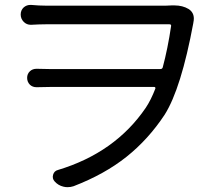

<svg xmlns="http://www.w3.org/2000/svg" viewBox="-20 -734 876 784"><path d="M680.7 -711.9Q686.5 -711.9 692.4 -711.9Q725.6 -711.9 750 -697.3Q771.5 -683.6 771.5 -658.2Q771.5 -650.4 769.5 -641.6Q769.5 -641.6 769.5 -640.6Q719.7 -372.1 652.3 -265.6Q585.9 -165 496.6 -93.8Q407.2 -22.5 280.3 26.4Q268.6 30.3 255.9 30.3Q247.1 30.3 239.3 28.3Q217.8 23.4 203.1 6.8Q192.4 -4.9 196.8 -20.5Q201.2 -36.1 216.8 -40Q450.2 -110.4 575.2 -293.9Q596.7 -326.2 614.3 -372.1Q615.2 -375 613.8 -377Q612.3 -378.9 610.4 -378.9H182.6Q158.2 -378.9 130.9 -377.9Q129.9 -377.9 128.9 -377.9Q113.3 -377.9 102.5 -387.7Q90.8 -399.4 90.8 -416Q90.8 -432.6 102.5 -443.4Q113.3 -453.1 128.9 -453.1Q129.9 -453.1 130.9 -453.1Q156.2 -452.1 179.7 -452.1H634.8Q642.6 -452.1 644.5 -459Q665 -535.2 678.7 -627.9Q679.7 -634.8 671.9 -634.8H167Q142.6 -634.8 107.4 -632.8Q106.4 -632.8 105.5 -632.8Q88.9 -632.8 77.1 -644.5Q64.5 -657.2 64.5 -674.8Q64.5 -692.4 77.1 -704.1Q88.9 -713.9 103.5 -713.9Q105.5 -713.9 107.4 -713.9Q140.6 -710.9 167 -710.9H657.2Q669.9 -710.9 680.7 -711.9Z"/></svg>

Font: Gen Jyuu Gothic P Regular
Style: Regular
Weight: 400
Designer: [Source Han Sans]
Ryoko NISHIZUKA  (kana & ideographs); Paul D. Hunt (Latin, Greek & Cyrillic); Wenlong ZHANG  (bopomofo
Version: Version 1.002.20150607